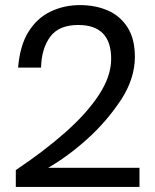

<svg xmlns="http://www.w3.org/2000/svg" viewBox="-20 -733 607 753"><path d="M527 0H42V-66Q154 -141 238 -215.5Q322 -290 369 -362.5Q416 -435 416 -502Q416 -635 287 -635Q211 -635 177 -589Q143 -543 141 -468H51Q58 -554 91.5 -608Q125 -662 178 -687.5Q231 -713 294 -713Q354 -713 402.5 -692Q451 -671 480 -626Q509 -581 509 -510Q509 -427 457 -345Q400 -258 323.5 -189Q247 -120 169 -75H527Z"/></svg>

Font: Ulagadi Sans
Style: Regular
Weight: 400
Designer: Ninad Kale (Devanagari), Jonny Pinhorn (Latin)
Foundry: Indian Type Foundry
Version: Version 3.01;March 29, 2020;FontCreator 12.0.0.2522 64-bit; 